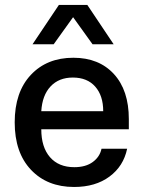

<svg xmlns="http://www.w3.org/2000/svg" viewBox="-20 -742 572 772"><path d="M277.8 9.8Q169.9 9.8 104.5 -59.3Q39.1 -128.4 39.1 -250Q39.1 -371.6 103.8 -440.7Q168.5 -509.8 274.9 -509.8Q377.9 -509.8 438 -444.3Q498 -378.9 498 -263.2V-222.2H146Q146 -150.4 180.9 -110.1Q215.8 -69.8 278.8 -69.8Q324.7 -69.8 353 -90.6Q381.3 -111.3 388.2 -144H491.2Q476.6 -73.7 420.2 -32Q363.8 9.8 277.8 9.8ZM110.8 -564 216.8 -722.2H331.1L437 -564H352.1L273.9 -672.9L195.8 -564ZM146 -294.9H395Q395 -357.4 362.8 -393.8Q330.6 -430.2 272.9 -430.2Q216.8 -430.2 183.3 -394.5Q149.9 -358.9 146 -294.9Z"/></svg>

Font: TASA Orbiter Deck Medium
Style: Regular
Weight: 500
Designer: Weizhong Zhang
Version: Version 1.000;Glyphs 3.1.2 (3151)